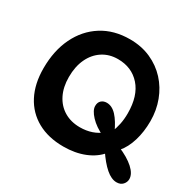

<svg xmlns="http://www.w3.org/2000/svg" viewBox="-161 -900 1109 1093"><g transform="rotate(30 394.0 -354.0)"><path d="M369 -7Q270 -7 198 -47Q126 -87 87.5 -161Q49 -235 49 -337Q49 -453 91.5 -540.5Q134 -628 211.5 -677Q289 -726 394 -726Q470 -726 531.5 -698.5Q593 -671 636.5 -623.5Q680 -576 703.5 -513.5Q727 -451 727 -380Q727 -310 709 -250.5Q691 -191 658 -153L605 -101Q568 -56 507 -31.5Q446 -7 369 -7ZM733 18Q699 18 662 -14Q625 -46 585 -106L646 -164Q713 -136 750.5 -102Q788 -68 788 -34Q788 -14 773.5 2Q759 18 733 18ZM536 -171Q478 -198 444.5 -234Q411 -270 411 -298Q411 -322 425 -334.5Q439 -347 460 -347Q495 -347 525 -314.5Q555 -282 582 -222ZM396 -149Q437 -149 472.5 -161Q508 -173 538 -198L568 -223Q579 -249 586 -282Q593 -315 593 -354Q593 -469 537.5 -531.5Q482 -594 391 -594Q334 -594 290.5 -565.5Q247 -537 223 -486Q199 -435 199 -366Q199 -300 223.5 -251Q248 -202 292.5 -175.5Q337 -149 396 -149Z"/></g></svg>

Font: DynaPuff
Style: Regular
Weight: 400
Designer: Toshi Omagari, Jennifer Daniel
Foundry: Google Fonts
Version: Version 2.000